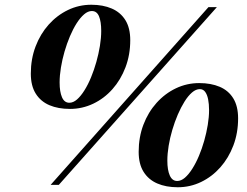

<svg xmlns="http://www.w3.org/2000/svg" viewBox="-20 -780 1040 810"><path d="M193.5 0 859.5 -750H895L228 0ZM275 -320.5Q225.5 -320.5 188.5 -336.2Q151.5 -352 130.8 -385Q110 -418 110 -469.5Q110 -531 130 -583.8Q150 -636.5 185.2 -676Q220.5 -715.5 266.8 -737.8Q313 -760 365 -760Q414.5 -760 451.5 -744Q488.5 -728 509 -695Q529.5 -662 529.5 -610.5Q529.5 -549 509.5 -496.2Q489.5 -443.5 454.5 -404Q419.5 -364.5 373.2 -342.5Q327 -320.5 275 -320.5ZM272.5 -346.5Q289 -346.5 305 -360.5Q321 -374.5 336.2 -398.8Q351.5 -423 364.2 -454Q377 -485 386.5 -518.8Q396 -552.5 401.5 -586.2Q407 -620 407 -649.5Q407 -688.5 397.8 -711Q388.5 -733.5 367.5 -733.5Q351 -733.5 334.8 -719.5Q318.5 -705.5 303.2 -681.5Q288 -657.5 275 -626.8Q262 -596 252.2 -562.2Q242.5 -528.5 237 -495Q231.5 -461.5 231.5 -432Q231.5 -393 241.5 -369.8Q251.5 -346.5 272.5 -346.5ZM730 10Q680.5 10 643.5 -6Q606.5 -22 585.8 -55Q565 -88 565 -139.5Q565 -201 585 -253.8Q605 -306.5 640.5 -346Q676 -385.5 722.2 -407.5Q768.5 -429.5 820.5 -429.5Q870 -429.5 907 -413.8Q944 -398 964.2 -365Q984.5 -332 984.5 -280.5Q984.5 -219 964.5 -166.2Q944.5 -113.5 909.5 -74Q874.5 -34.5 828.2 -12.2Q782 10 730 10ZM727.5 -16.5Q744 -16.5 760 -30.2Q776 -44 791.2 -68Q806.5 -92 819.2 -122.2Q832 -152.5 841.5 -186Q851 -219.5 856.5 -253Q862 -286.5 862 -315.5Q862 -341.5 858 -361.2Q854 -381 845.5 -392.5Q837 -404 823 -404Q806.5 -404 790 -389.8Q773.5 -375.5 758.5 -351.5Q743.5 -327.5 730.2 -296.8Q717 -266 707 -232.2Q697 -198.5 691.5 -165Q686 -131.5 686 -102Q686 -63 696.2 -39.8Q706.5 -16.5 727.5 -16.5Z"/></svg>

Font: Bodoni Moda 9pt SemiBold
Style: Italic
Weight: 600
Italic angle: -13°
Designer: Owen Earl
Foundry: indestructible type
Version: Version 2.004